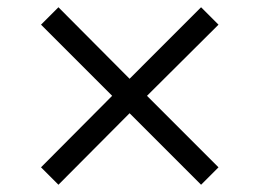

<svg xmlns="http://www.w3.org/2000/svg" viewBox="-20 -517 715 529"><path d="M582 -56 385 -253 582 -449 534 -497 337 -300 141 -497 93 -449 289 -253 93 -56 141 -8 337 -205 534 -8Z"/></svg>

Font: XITS
Style: Italic
Weight: 400
Italic angle: -16.33°
Designer: MicroPress Inc., with final additions and corrections provided by Coen Hoffman, Elsevier (retired)
Version: Version 1.107